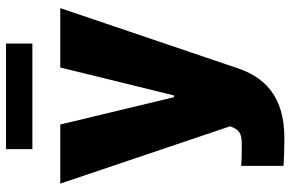

<svg xmlns="http://www.w3.org/2000/svg" viewBox="-180 -566 946 625"><g transform="rotate(-90 292.5 -254.0)"><path d="M155.3 199.2C292 199.2 353.5 133.8 382.8 45.9L578.1 -530.3H384.8L293.9 -160.2H288.1L199.2 -530.3H6.8L193.4 22.5L189.5 32.2C178.7 57.6 160.2 60.5 133.8 60.5C113.3 60.5 89.8 60.5 64.5 58.6V196.3C88.9 198.2 120.1 199.2 155.3 199.2ZM462.9 -707H119.1V-621.1H462.9Z"/></g></svg>

Font: Pretendard Black
Style: Regular
Weight: 900
Designer: Base glyphs from Inter by Rasmus Andersson; Hangeul glyphs from Noto Sans CJK(Source Han Sans) by Jang Soo-young and Kan
Foundry: Kil Hyung-jin
Version: Version 1.309;Glyphs 3.2 (3225)